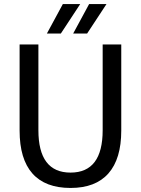

<svg xmlns="http://www.w3.org/2000/svg" viewBox="-20 -920 697 950"><path d="M77 0ZM77 -274V-700H170V-276Q170 -66 329 -66Q488 -66 488 -276V-700H580V-274Q580 -134 516.5 -62Q453 10 329 10Q204 10 140.5 -61.5Q77 -133 77 -274ZM291 -900H377L281 -754H212ZM421 -900H507L411 -754H342Z"/></svg>

Font: Sarabun
Style: Regular
Weight: 400
Designer: Suppakit Chalermlarp | Katatrad Co.,Ltd.
Foundry: Cadson Demak Co.,Ltd.
Version: Version 1.000; ttfautohint (v1.6)